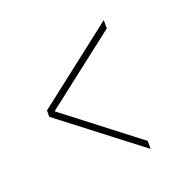

<svg xmlns="http://www.w3.org/2000/svg" viewBox="-83 -609 557 563"><g transform="rotate(-20 196.0 -327.0)"><path d="M296 -126 49 -316V-336L296 -528V-502L69 -326L296 -151Z"/></g></svg>

Font: Smooch Sans ExtraLight
Style: Regular
Weight: 200
Designer: Robert E. Leuschke
Foundry: Robert E. Leuschke
Version: Version 1.010; ttfautohint (v1.8.3)